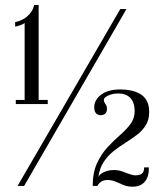

<svg xmlns="http://www.w3.org/2000/svg" viewBox="-20 -736 650 760"><path d="M42.5 -324V-340.5H77.5V-645.5Q74.5 -641.5 61.5 -636.8Q48.5 -632 40 -630.5V-648.5Q53 -651 65 -656.5Q77 -662 87 -670.5Q97 -679 104.5 -690.5Q112 -702 115.5 -716.5H133V-340.5H169V-324ZM49.5 0 456 -700H480.5L75.5 0ZM505.5 3Q485 3 469 -3.5Q453 -10 438 -16.8Q423 -23.5 406 -23.5Q388.5 -23.5 378.5 -15.5Q368.5 -7.5 366 0H347Q347 -53 364 -89.8Q381 -126.5 405.5 -153Q430 -179.5 454.8 -201Q479.5 -222.5 496.2 -244.8Q513 -267 513 -295.5Q513 -320 505 -335.5Q497 -351 482.5 -358.5Q468 -366 448 -366Q432 -366 419 -362Q406 -358 398.5 -352.2Q391 -346.5 391 -340Q391 -334.5 394 -330Q397 -325.5 400.2 -319.8Q403.5 -314 403.5 -305.5Q403.5 -292.5 396.5 -286.2Q389.5 -280 378.5 -280Q367.5 -280 360.2 -287.5Q353 -295 353 -311.5Q353 -340 380 -361Q407 -382 457.5 -382Q476 -382 496 -378.2Q516 -374.5 533 -365.2Q550 -356 560.2 -338.2Q570.5 -320.5 570.5 -293Q570.5 -262 557.2 -240.5Q544 -219 522.8 -202.8Q501.5 -186.5 477 -171.2Q452.5 -156 429.8 -138Q407 -120 390.5 -95.2Q374 -70.5 369.5 -34.5Q372.5 -43 381.5 -49.2Q390.5 -55.5 403.2 -59.2Q416 -63 430.5 -63Q447.5 -63 462.8 -57.8Q478 -52.5 491.8 -47.2Q505.5 -42 516.5 -42Q533.5 -42 542 -49Q550.5 -56 550.5 -73.5H569V-64.5Q569 -47 562.5 -31.8Q556 -16.5 542 -6.8Q528 3 505.5 3Z"/></svg>

Font: Imbue 48pt Light
Style: Regular
Weight: 300
Designer: Tyler Finck
Foundry: Etcetera Type Company
Version: Version 1.102